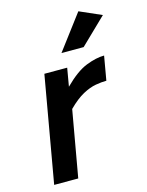

<svg xmlns="http://www.w3.org/2000/svg" viewBox="-113 -816 680 886"><g transform="rotate(-15 227.0 -372.5)"><path d="M391 -402Q368 -402 339.5 -397Q311 -392 277.5 -374Q244 -356 205 -317L149 0H34L123 -507H232L217 -420Q276 -479 324.5 -498Q373 -517 411 -517ZM330 -579H224L349 -745L454 -699Z"/></g></svg>

Font: Inria Sans
Style: Bold Italic
Weight: 700
Italic angle: -10°
Designer: Black Foundry Team
Foundry: Black Foundry
Version: Version 1.2; ttfautohint (v1.8.3)